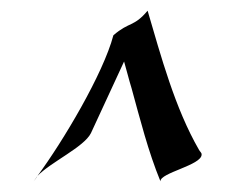

<svg xmlns="http://www.w3.org/2000/svg" viewBox="-20 -714 449 359"><path d="M357 -425C357 -429 354 -430 352 -434C307 -512 281 -609 256 -694C230 -663 222 -674 192 -648C173 -576 98 -450 50 -385C75 -411 137 -439 150 -465L212 -599C217 -582 221 -565 226 -549C242 -491 257 -431 280 -375C279 -391 357 -405 357 -425ZM43 -375C45 -378 48 -381 50 -385Z"/></svg>

Font: Quintessential
Style: Regular
Weight: 400
Designer: Astigmatic (AOETI)
Foundry: Astigmatic (AOETI)
Version: Version 1.000